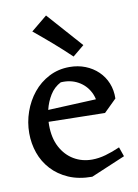

<svg xmlns="http://www.w3.org/2000/svg" viewBox="-85 -791 621 862"><g transform="rotate(-10 225.5 -359.5)"><path d="M265 15Q204 15 158 -5Q112 -25 81 -59Q50 -93 35 -136Q20 -179 20 -226Q20 -276 36.5 -323Q53 -370 83 -407Q113 -444 155.5 -466Q198 -488 249 -488Q288 -488 321 -475Q354 -462 378.5 -438.5Q403 -415 416 -383Q429 -351 428 -313L343 -278Q348 -322 330 -357Q312 -392 277.5 -411Q243 -430 199 -427Q168 -411 149.5 -381Q131 -351 122.5 -316Q114 -281 114 -247Q114 -188 136 -146.5Q158 -105 195 -83Q232 -61 278 -61Q308 -61 340 -70Q372 -79 406 -94L421 -51ZM371 -257 106 -262V-314L417 -328L428 -313ZM276 -531Q234 -571 196 -604Q158 -637 113 -674L186 -734L328 -574Z"/></g></svg>

Font: Eczar
Style: Regular
Weight: 400
Designer: Vaibhav Singh
Foundry: Rosetta Type Foundry
Version: Version 2.000